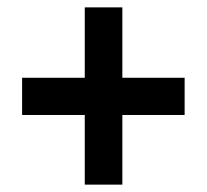

<svg xmlns="http://www.w3.org/2000/svg" viewBox="-20 -614 562 521"><path d="M312 -403V-594H210V-403H40V-302H210V-113H312V-302H481V-403Z"/></svg>

Font: Noto Sans Thai Looped UI Narrow
Style: Bold
Weight: 700
Width: 4
Designer: Cadson Demak Team
Foundry: Cadson Demak Co., Ltd.
Version: Version 1.000